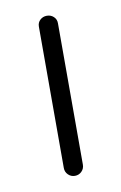

<svg xmlns="http://www.w3.org/2000/svg" viewBox="-57 -432 301 476"><g transform="rotate(-10 94.0 -194.5)"><path d="M70 -17V-373Q70 -383 77 -389.5Q84 -396 94 -396Q104 -396 111 -389.5Q118 -383 118 -373V-17Q118 -7 111 0Q104 7 94 7Q84 7 77 0Q70 -7 70 -17Z"/></g></svg>

Font: Hoogli
Style: Regular
Weight: 400
Designer: Anand Singh Naorem
Foundry: Brand New Type
Version: Version 1.00 b007